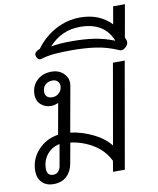

<svg xmlns="http://www.w3.org/2000/svg" viewBox="-97 -974 870 1059"><g transform="rotate(-10 338.0 -444.5)"><path d="M29 -78Q29 -145 74.5 -194.5Q120 -244 188 -254L219 -427Q199 -417 178 -417Q145 -417 121.5 -438Q98 -459 98 -494Q98 -542 130 -572.5Q162 -603 213 -603Q252 -603 277.5 -579.5Q303 -556 303 -524Q303 -515 302 -511L256 -254Q320 -246 381.5 -216Q443 -186 476 -143L555 -593H621L517 0H451L461 -60Q431 -121 373 -156Q315 -191 247 -200L226 -84Q218 -41 190 -15.5Q162 10 116 10Q77 10 53 -14Q29 -38 29 -78ZM248 -517Q248 -533 237.5 -543.5Q227 -554 209 -554Q185 -554 169 -539.5Q153 -525 153 -500Q153 -483 163.5 -473Q174 -463 193 -463Q216 -463 232 -479Q248 -495 248 -517ZM166 -82 187 -202Q144 -194 116.5 -160.5Q89 -127 89 -80Q89 -41 125 -41Q140 -41 151 -51.5Q162 -62 166 -82Z M650 -703Q652 -697 652 -692Q652 -673 630 -658Q621 -652 613 -652Q607 -652 597 -657Q536 -683 475.5 -691.5Q415 -700 345 -700Q285 -700 245.5 -696.5Q206 -693 174 -683Q168 -681 164 -681Q150 -681 143 -700Q141 -706 141 -709Q141 -727 171 -738Q216 -800 281.5 -835Q347 -870 419 -870Q527 -870 593 -801L610 -899H676L644 -718ZM589 -710Q546 -819 410 -819Q305 -819 235 -740Q279 -749 351 -749Q423 -749 478 -740.5Q533 -732 589 -710Z"/></g></svg>

Font: Niramit Light
Style: Italic
Weight: 300
Italic angle: -10°
Designer: Katatrad Aksorn Co.,Ltd.
Foundry: Cadson Demak Co.,Ltd.
Version: Version 1.000; ttfautohint (v1.6)